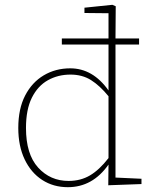

<svg xmlns="http://www.w3.org/2000/svg" viewBox="-20 -765 641 798"><path d="M88 -233Q88 -124 138.5 -68.5Q189 -13 265 -13Q315 -13 354 -36Q393 -59 431 -108V-365Q395 -409 358.5 -432Q322 -455 273 -455Q221 -455 179 -431.5Q137 -408 112.5 -359Q88 -310 88 -233ZM568 0 430 5 431 -81Q365 13 262 13Q202 13 155.5 -17Q109 -47 82.5 -102.5Q56 -158 56 -233Q56 -313 84.5 -368Q113 -423 162 -452Q211 -481 272 -481Q366 -481 431 -389V-580H237V-605H431V-710L331 -711V-733L447 -745L461 -739L460 -605H558V-580H460V-27L568 -22Z"/></svg>

Font: Source Serif 4 SmText ExtraLight
Style: Regular
Weight: 200
Designer: Frank Grießhammer
Foundry: Adobe
Version: Version 4.005;hotconv 1.1.0;makeotfexe 2.6.0